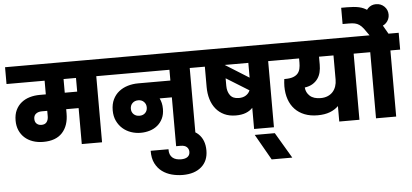

<svg xmlns="http://www.w3.org/2000/svg" viewBox="-88 -1183 3662 1707"><g transform="rotate(-5 1742.5 -329.5)"><path d="M264 -201Q296 -201 311 -221Q326 -241 326 -273V-321H278Q246 -321 225.5 -305.5Q205 -290 205 -260Q205 -231 222 -216Q239 -201 264 -201ZM606 -590H495V-468H606ZM-14 -740H875V-590H787V0H606V-321H495V-283Q495 -174 437.5 -111.5Q380 -49 268 -49Q216 -49 173.5 -64Q131 -79 101 -106.5Q71 -134 54.5 -172.5Q38 -211 38 -259Q38 -313 56.5 -352Q75 -391 107 -417Q139 -443 181.5 -455.5Q224 -468 272 -468H326V-590H-14Z M1140 -206Q1171 -206 1190.5 -225Q1210 -244 1210 -275Q1210 -304 1190.5 -324Q1171 -344 1140 -344Q1108 -344 1088 -324.5Q1068 -305 1068 -274Q1068 -244 1088 -225Q1108 -206 1140 -206ZM847 -740H1708V-590H1621V0H1440V-344H1331Q1341 -324 1346.5 -301Q1352 -278 1352 -249Q1352 -200 1334.5 -163.5Q1317 -127 1287.5 -102.5Q1258 -78 1219 -66Q1180 -54 1137 -54Q1092 -54 1050.5 -68.5Q1009 -83 977 -111Q945 -139 925.5 -180Q906 -221 906 -274Q906 -330 926 -371.5Q946 -413 980 -440Q1014 -467 1058.5 -480.5Q1103 -494 1153 -494H1440V-590H847Z M1478 352Q1428 352 1380 339.5Q1332 327 1294 299Q1256 271 1233 225.5Q1210 180 1211 113H1370Q1369 140 1376.5 158.5Q1384 177 1398 189Q1412 201 1431.5 206.5Q1451 212 1474 212Q1512 212 1532.5 196.5Q1553 181 1553 152Q1553 126 1535 109Q1517 92 1479 92H1440V-48H1479Q1593 -48 1649 5.5Q1705 59 1705 153Q1705 246 1644 299Q1583 352 1478 352Z M2033 -286Q2071 -286 2096.5 -302.5Q2122 -319 2133 -346L1931 -471V-404Q1931 -353 1955.5 -319.5Q1980 -286 2033 -286ZM2144 -590H1933L2144 -458ZM1680 -740H2409V-590H2321V0H2144V-189Q2120 -163 2083 -148.5Q2046 -134 1994 -134Q1935 -134 1890.5 -155Q1846 -176 1816 -213Q1786 -250 1771 -300Q1756 -350 1756 -409V-590H1680Z M2145 53H2324L2460 283H2276Z M2758 -222Q2793 -222 2820.5 -233.5Q2848 -245 2866.5 -265.5Q2885 -286 2894.5 -314Q2904 -342 2904 -374V-590H2775V-519Q2775 -483 2767.5 -451.5Q2760 -420 2742 -394.5Q2724 -369 2695.5 -351.5Q2667 -334 2625 -328Q2628 -283 2661.5 -252.5Q2695 -222 2758 -222ZM2381 -740H3172V-590H3084V0H2904V-138Q2873 -107 2827 -89.5Q2781 -72 2718 -72Q2653 -72 2602 -92Q2551 -112 2516 -149Q2481 -186 2463 -238Q2445 -290 2445 -354Q2445 -371 2446.5 -386.5Q2448 -402 2450 -419H2459Q2502 -419 2529 -429Q2556 -439 2571 -456.5Q2586 -474 2591.5 -498.5Q2597 -523 2597 -552V-590H2381Z M3232 0V-590H3144V-740H3239Q3213 -779 3194.5 -803Q3176 -827 3157.5 -839.5Q3139 -852 3117.5 -856.5Q3096 -861 3064 -861H3009V-1006H3062Q3123 -1006 3166.5 -997Q3210 -988 3247.5 -960.5Q3285 -933 3322.5 -880.5Q3360 -828 3408 -740H3499V-590H3412V0Z M3320 -806Q3299 -806 3280 -814Q3261 -822 3247.5 -836Q3234 -850 3226 -868.5Q3218 -887 3218 -908Q3218 -952 3247.5 -981.5Q3277 -1011 3320 -1011Q3364 -1011 3394 -981.5Q3424 -952 3424 -908Q3424 -887 3416 -868.5Q3408 -850 3394 -836Q3380 -822 3361 -814Q3342 -806 3320 -806Z"/></g></svg>

Font: SVN-Poppins ExtraBold
Style: Regular
Weight: 800
Designer: Ninad Kale (Devanagari), Jonny Pinhorn (Latin)
Foundry: Indian Type Foundry
Version: Version 3.002 2017; ttfautohint (v1.8.3)